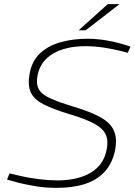

<svg xmlns="http://www.w3.org/2000/svg" viewBox="-20 -897 650 927"><path d="M255 10Q197 10 148.5 1.5Q100 -7 72 -14L14 -30L26 -60L81 -47Q119 -38 168 -32Q217 -26 256 -26Q356 -26 418.5 -63.5Q481 -101 495 -175Q504 -219 490 -248.5Q476 -278 434 -300.5Q392 -323 318 -345Q235 -370 189 -394Q143 -418 128 -452.5Q113 -487 123 -542Q135 -605 175.5 -641.5Q216 -678 275.5 -694Q335 -710 403 -710Q432 -710 462.5 -706.5Q493 -703 523 -696.5Q553 -690 582 -681L610 -672L597 -642L567 -650Q522 -661 479 -667.5Q436 -674 392 -674Q298 -674 237 -638.5Q176 -603 162 -536Q153 -494 166.5 -468Q180 -442 220 -423.5Q260 -405 332 -383Q419 -357 466.5 -330Q514 -303 530 -266Q546 -229 536 -174Q523 -109 486 -68.5Q449 -28 390.5 -9Q332 10 255 10ZM360 -751 500 -877H557L394 -751Z"/></svg>

Font: REM Thin
Style: Italic
Weight: 250
Italic angle: -11°
Designer: Octavio Pardo
Foundry: Ashler Design
Version: Version 1.005;gftools[0.9.28]